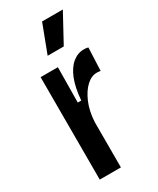

<svg xmlns="http://www.w3.org/2000/svg" viewBox="-191 -798 704 857"><g transform="rotate(-30 161.5 -370.0)"><path d="M55 0V-314V-528H144L142 -347H160Q165 -411 182 -453.5Q199 -496 225.5 -517.5Q252 -539 283 -539Q289 -539 294.5 -538.5Q300 -538 306 -536L301 -418Q297 -419 291.5 -419.5Q286 -420 282 -420Q254 -420 228.5 -396.5Q203 -373 185 -331Q167 -289 164 -233V0ZM213 -595H130L185 -740H292Z"/></g></svg>

Font: Bricolage Grotesque 24pt Condensed Medium
Style: Regular
Weight: 500
Width: 3
Designer: Mathieu Triay
Foundry: Atelier Triay
Version: Version 1.001;gftools[0.9.33.dev8+g029e19f]